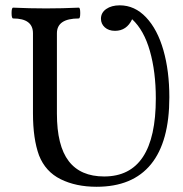

<svg xmlns="http://www.w3.org/2000/svg" viewBox="-20 -695 695 728"><path d="M346.2 13.2Q268.1 13.2 210.2 -15.4Q152.3 -43.9 127.9 -106Q105 -168.9 105 -265.1V-568.8Q105 -625 29.8 -625Q23.9 -625 23.9 -645.5Q23.9 -666 29.8 -666Q92.8 -663.1 154.8 -663.1Q215.8 -663.1 278.8 -666Q284.2 -666 284.2 -645.5Q284.2 -625 278.8 -625Q195.8 -625 195.8 -568.8V-264.2Q195.8 -142.6 240.5 -84.2Q285.2 -25.9 375 -25.9Q570.8 -25.9 570.8 -321.8Q570.8 -422.9 548.3 -501.7Q525.9 -580.6 481 -622.1Q460.4 -578.1 416 -578.1Q392.1 -578.1 377.4 -591.3Q362.8 -604.5 362.8 -624Q362.8 -647 382.8 -660.9Q402.8 -674.8 434.1 -674.8Q490.7 -674.8 533.9 -629.2Q577.1 -583.5 599.6 -504.6Q622.1 -425.8 622.1 -326.2Q622.1 -157.7 552.5 -72.3Q482.9 13.2 346.2 13.2Z"/></svg>

Font: Junicode SmCond Medium
Style: Regular
Weight: 500
Width: 4
Designer: Peter S. Baker
Version: Version 2.206